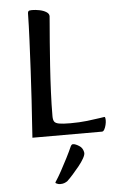

<svg xmlns="http://www.w3.org/2000/svg" viewBox="-60 -693 609 984"><g transform="rotate(-5 244.5 -201.5)"><path d="M88 0Q89 -19 92.5 -69.5Q96 -120 100.5 -191Q105 -262 109 -341.5Q113 -421 116.5 -498Q120 -575 121 -637Q121 -645 125 -648.5Q129 -652 143 -652Q160 -652 180.5 -648Q201 -644 215.5 -635Q230 -626 230 -613Q230 -610 227 -575Q224 -540 219.5 -483.5Q215 -427 210.5 -360Q206 -293 203 -225.5Q200 -158 200 -101Q200 -82 206 -73Q212 -64 231 -60.5Q250 -57 289 -57Q335 -57 374.5 -61.5Q414 -66 438.5 -70Q463 -74 465 -74Q470 -74 470 -55Q470 -46 467 -33Q464 -20 458.5 -10Q453 0 446 0ZM209 249Q201 249 193 245.5Q185 242 185 240Q185 238 195 223Q203 211 219 182Q235 153 252 119.5Q269 86 280 61Q285 51 292 51Q301 51 312.5 57Q324 63 331 69Q339 77 342 85Q345 93 346 100Q347 110 337 128Q327 146 310.5 166.5Q294 187 277 206Q260 225 246 238Q238 243 230 246Q222 249 209 249Z"/></g></svg>

Font: BriemHand
Style: Regular
Weight: 400
Designer: Gunnlaugur SE Briem, Eben Sorkin
Foundry: Sorkin Type
Version: Version 1.001; ttfautohint (v1.8.4.7-5d5b)